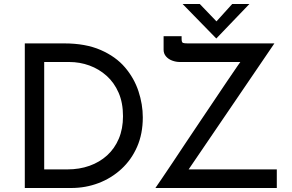

<svg xmlns="http://www.w3.org/2000/svg" viewBox="-20 -940 1459 960"><path d="M104 0V-723H301Q408 -723 483.5 -690Q559 -657 605 -603Q651 -549 672.5 -483.5Q694 -418 694 -353Q694 -271 665.5 -206Q637 -141 587 -95Q537 -49 472.5 -24.5Q408 0 336 0ZM201 -93H317Q377 -93 427.5 -111Q478 -129 515.5 -163Q553 -197 574 -246.5Q595 -296 595 -359Q595 -426 573 -476.5Q551 -527 513 -561Q475 -595 427 -612.5Q379 -630 326 -630H201ZM757 0Q768 -16 790.5 -49Q813 -82 843 -127Q873 -172 907.5 -224Q942 -276 978.5 -330Q1015 -384 1049.5 -435.5Q1084 -487 1114 -531.5Q1144 -576 1166.5 -608.5Q1189 -641 1200 -656L1213 -630H879Q860 -630 841 -637Q822 -644 810 -658Q798 -672 798 -691V-759H888V-746Q888 -728 895 -725.5Q902 -723 919 -723H1352L915 -81L909 -93H1364V0ZM979 -920 1074 -821 1046 -815 1141 -920H1227L1062 -748H1061L893 -920Z"/></svg>

Font: Josefin Sans Thin
Style: Regular
Weight: 400
Version: Version 2.000